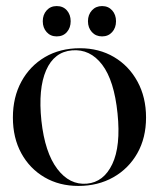

<svg xmlns="http://www.w3.org/2000/svg" viewBox="-20 -603 524 633"><path d="M243.5 -444Q306.5 -444 355.8 -415Q405 -386 433.2 -334.2Q461.5 -282.5 461.5 -215.5Q461.5 -148.5 432.8 -97.8Q404 -47 353.5 -18.5Q303 10 238.5 10Q175.5 10 126.8 -18.5Q78 -47 50.2 -97.8Q22.5 -148.5 22.5 -215.5Q22.5 -282.5 50.5 -334Q78.5 -385.5 128.2 -414.8Q178 -444 243.5 -444ZM266.5 2.5Q322 -2.5 350.2 -62Q378.5 -121.5 367.5 -229Q356.5 -337.5 316.8 -389.8Q277 -442 217.5 -437Q158.5 -432 132 -371.2Q105.5 -310.5 116.5 -205Q128 -100 168.8 -46.2Q209.5 7.5 266.5 2.5ZM167 -483Q146.5 -483 133.8 -497.2Q121 -511.5 121 -533Q121 -554.5 133.8 -568.8Q146.5 -583 167 -583Q188 -583 200.5 -568.8Q213 -554.5 213 -533Q213 -511.5 200.5 -497.2Q188 -483 167 -483ZM316.5 -483Q296 -483 283 -497.2Q270 -511.5 270 -533Q270 -554.5 283 -568.8Q296 -583 316.5 -583Q337 -583 349.8 -568.8Q362.5 -554.5 362.5 -533Q362.5 -511.5 349.8 -497.2Q337 -483 316.5 -483Z"/></svg>

Font: Fraunces144ptRegular
Style: Regular
Weight: 400
Version: Version 1.000;[0bf87f6ff]